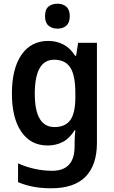

<svg xmlns="http://www.w3.org/2000/svg" viewBox="-20 -772 615 1032"><path d="M239 -552Q284 -552 320.5 -533Q357 -514 384 -472H389L400 -542H501V-4Q501 115 440 177.5Q379 240 255 240Q204 240 160.5 232Q117 224 77 207V106Q121 126 168 136Q215 146 261 146Q320 146 350.5 113.5Q381 81 381 13V0Q381 -17 382 -37Q383 -57 385 -72H381Q354 -28 317.5 -9Q281 10 236 10Q145 10 94.5 -64Q44 -138 44 -269Q44 -403 95.5 -477.5Q147 -552 239 -552ZM271 -451Q167 -451 167 -268Q167 -89 273 -89Q330 -89 357.5 -126Q385 -163 385 -250V-271Q385 -368 357.5 -409.5Q330 -451 271 -451ZM289 -752Q318 -752 336.5 -736Q355 -720 355 -685Q355 -650 336.5 -634Q318 -618 289 -618Q260 -618 241 -634Q222 -650 222 -685Q222 -721 240.5 -736.5Q259 -752 289 -752Z"/></svg>

Font: Noto Sans Gurmukhi UI SemiCondensed SemiBold
Style: Regular
Weight: 600
Width: 4
Designer: Jelle Bosma - Monotype Design Team
Foundry: Monotype Imaging Inc.
Version: Version 2.004; ttfautohint (v1.8.4.7-5d5b)